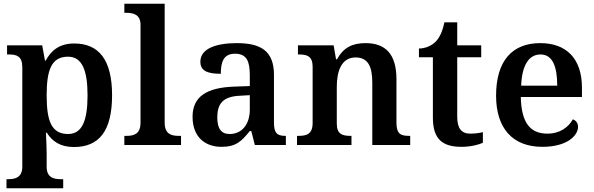

<svg xmlns="http://www.w3.org/2000/svg" viewBox="-20 -780 3197 1033"><path d="M15 233H320V184H306C271 184 231 176 231 118V46C231 16 229 -29 227 -66H232C261 -19 305 11 378 11C512 11 583 -74 583 -267C583 -460 511 -546 379 -546C301 -546 255 -509 226 -454H222L207 -536H18V-487H29C69 -487 100 -478 100 -418V117C100 176 60 184 25 184H15ZM346 -59C257 -59 231 -129 231 -267C231 -404 257 -475 346 -475C421 -475 451 -403 451 -267C451 -129 421 -59 346 -59Z M649 0H954V-49H941C899 -49 866 -61 866 -120V-760H649V-711H661C695 -711 736 -703 736 -647V-120C736 -61 703 -49 661 -49H649Z M1172 10C1251 10 1280 -21 1324 -75H1332L1351 0H1518V-49H1515C1470 -49 1454 -65 1454 -120V-377C1454 -503 1387 -548 1254 -548C1146 -548 1058 -520 1058 -448C1058 -400 1094 -383 1168 -383C1168 -449 1184 -491 1245 -491C1310 -491 1324 -446 1324 -374V-317L1241 -314C1090 -309 1016 -259 1016 -152C1016 -42 1084 10 1172 10ZM1215 -59C1170 -59 1149 -89 1149 -148C1149 -222 1179 -261 1272 -265L1324 -268V-191C1324 -110 1281 -59 1215 -59Z M1578 0H1871V-49H1866C1822 -49 1792 -58 1792 -115V-313C1792 -397 1817 -471 1893 -471C1961 -471 1983 -421 1983 -335V0H2187V-49H2182C2137 -49 2113 -58 2113 -120V-354C2113 -490 2053 -548 1947 -548C1875 -548 1828 -524 1793 -461H1788L1775 -536H1583V-487H1588C1632 -487 1662 -478 1662 -421V-119C1662 -58 1630 -49 1585 -49H1578Z M2463 10C2513 10 2558 -2 2578 -12V-69C2557 -64 2535 -61 2510 -61C2463 -61 2440 -89 2440 -152V-472H2569V-536H2440V-660H2371C2361 -612 2346 -579 2325 -557C2304 -535 2270 -519 2234 -519V-472H2309V-147C2309 -31 2361 10 2463 10Z M2898 10C3032 10 3090 -51 3090 -98C3090 -119 3077 -133 3062 -138C3039 -96 2993 -61 2925 -61C2832 -61 2785 -120 2782 -258H3111V-308C3111 -466 3026 -548 2887 -548C2735 -548 2649 -452 2649 -265C2649 -91 2737 10 2898 10ZM2978 -319H2784C2788 -428 2825 -487 2888 -487C2953 -487 2978 -422 2978 -319Z"/></svg>

Font: Noto Serif Ethiopic SemiBold
Style: Regular
Weight: 600
Designer: Monotype Design Team
Foundry: Monotype Imaging Inc.
Version: Version 2.102